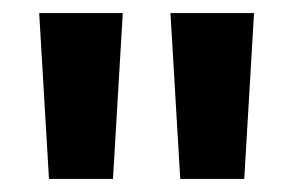

<svg xmlns="http://www.w3.org/2000/svg" viewBox="-20 -823 449 294"><path d="M40 -803H168L153 -549H55ZM241 -803H369L354 -549H256Z"/></svg>

Font: Moderustic SemiBold
Style: Regular
Weight: 600
Designer: Tural Alisoy
Foundry: TAFT Foundry
Version: Version 2.120